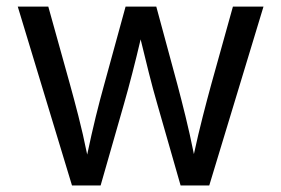

<svg xmlns="http://www.w3.org/2000/svg" viewBox="-20 -566 858 586"><path d="M199.7 0 34.2 -545.9H127.4L193.8 -307.6Q205.6 -265.1 219.2 -212.2Q232.9 -159.2 246.1 -94.2Q259.3 -156.7 272.2 -209.5Q285.2 -262.2 297.9 -307.6L363.3 -545.9H457L521.5 -307.6Q533.2 -263.7 546.1 -211.2Q559.1 -158.7 571.8 -95.7Q585.4 -158.2 598.9 -210.7Q612.3 -263.2 624.5 -307.6L690.9 -545.9H784.2L618.7 0H531.2L460.4 -247.1Q446.8 -293.9 434.3 -343.8Q421.9 -393.6 409.2 -445.8Q397 -393.6 384 -343.3Q371.1 -293 357.9 -247.1L287.1 0Z"/></svg>

Font: Inter
Style: Regular
Weight: 400
Designer: Rasmus Andersson
Foundry: rsms
Version: Version 4.001;git-9221beed3